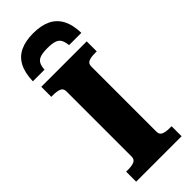

<svg xmlns="http://www.w3.org/2000/svg" viewBox="-300 -979 1016 1016"><g transform="rotate(-45 208.0 -470.5)"><path d="M208 -941Q151 -941 111 -922.5Q71 -904 50 -864.5Q29 -825 27 -762H114Q116 -790 125 -805Q134 -820 153.5 -826Q173 -832 206 -832Q238 -832 257.5 -826Q277 -820 286 -805Q295 -790 298 -762H390Q388 -825 366.5 -864.5Q345 -904 305 -922.5Q265 -941 208 -941ZM115 -111V-599Q115 -621 97.5 -628Q80 -635 54 -635H38V-710H378V-635H362Q336 -635 318.5 -628Q301 -621 301 -599V-111Q301 -89 318.5 -82Q336 -75 362 -75H378V0H38V-75H54Q80 -75 97.5 -82Q115 -89 115 -111Z"/></g></svg>

Font: Roboto Serif 20pt
Style: Bold
Weight: 700
Version: Version 1.008